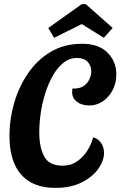

<svg xmlns="http://www.w3.org/2000/svg" viewBox="-20 -893 586 934"><path d="M249 21Q140 21 83 -43.5Q26 -108 26 -234Q26 -312 48.5 -390.5Q71 -469 115.5 -535Q160 -601 226 -640.5Q292 -680 379 -680Q461 -680 503.5 -636.5Q546 -593 546 -531Q546 -489 528 -454.5Q510 -420 480 -400Q450 -380 415 -380Q377 -380 354 -398Q331 -416 331 -444Q331 -457 333 -463Q339 -462 342 -462Q373 -463 391 -477.5Q409 -492 416.5 -511Q424 -530 424 -545Q424 -573 406.5 -592Q389 -611 355 -611Q318 -611 288.5 -587.5Q259 -564 237 -525Q215 -486 200 -438.5Q185 -391 178 -342Q171 -293 171 -249Q171 -177 195 -132Q219 -87 284 -87Q325 -87 355 -108Q385 -129 405 -160.5Q425 -192 433 -225Q457 -219 471.5 -198Q486 -177 486 -148Q486 -112 458.5 -72.5Q431 -33 378 -6Q325 21 249 21ZM243 -709 215 -757 378 -873H397L528 -757L485 -709L378 -776Z"/></svg>

Font: Sansita Swashed Medium
Style: Regular
Weight: 500
Designer: Pablo Cosgaya
Foundry: Omnibus-Type
Version: Version 1.003; ttfautohint (v1.8.3)